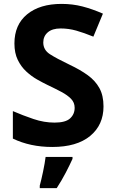

<svg xmlns="http://www.w3.org/2000/svg" viewBox="-20 -744 591 985"><path d="M511 -198Q511 -103 442.5 -46.5Q374 10 248 10Q135 10 46 -33V-174Q97 -152 151.5 -133.5Q206 -115 260 -115Q316 -115 339.5 -136.5Q363 -158 363 -191Q363 -218 344.5 -237Q326 -256 295 -272.5Q264 -289 224 -308Q199 -320 170 -336.5Q141 -353 114.5 -377.5Q88 -402 71 -437Q54 -472 54 -521Q54 -617 119 -670.5Q184 -724 296 -724Q352 -724 402.5 -711Q453 -698 508 -674L459 -556Q410 -576 371 -587Q332 -598 291 -598Q248 -598 225 -578Q202 -558 202 -526Q202 -488 236 -466Q270 -444 337 -412Q392 -386 430.5 -358Q469 -330 490 -292Q511 -254 511 -198ZM352 61V71Q337 104 317 142.5Q297 181 271 221H184V208Q192 179 201 136Q210 93 214 61Z"/></svg>

Font: Noto IKEA Arabic
Style: Bold
Weight: 700
Designer: Monotype Design Team
Foundry: Monotype Imaging Inc.
Version: Version 1.200